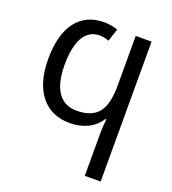

<svg xmlns="http://www.w3.org/2000/svg" viewBox="-142 -654 899 1001"><g transform="rotate(20 308.0 -153.5)"><path d="M266.1 -474.1C284.7 -474.1 301.8 -470.7 317.9 -463.9L340.8 -534.2C317.9 -542.5 285.2 -546.9 266.1 -546.9C130.9 -546.9 55.2 -448.2 55.2 -268.1C55.2 -179.7 74.7 -111.8 113.3 -63.5C151.9 -15.1 205.6 8.8 274.9 8.8C348.6 8.8 409.2 -21.5 441.9 -74.2H448.2C444.8 -51.3 442.9 -26.4 442.9 1V240.2H530.8V-536.1H442.9V-258.8C442.9 -189 430.2 -138.7 405.3 -108.9C379.9 -79.1 340.3 -64 286.1 -64C194.3 -64 146 -134.8 146 -267.1C146 -401.4 187.5 -474.1 266.1 -474.1Z"/></g></svg>

Font: Noto Reveo Sans
Style: Regular
Weight: 400
Designer: Monotype Design team
Foundry: Monotype Imaging Inc.
Version: Version 1.04